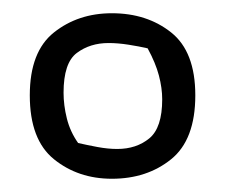

<svg xmlns="http://www.w3.org/2000/svg" viewBox="-20 -536 340 290"><path d="M149 -266Q98 -266 61.5 -295.5Q25 -325 25 -392Q25 -458 61.5 -487Q98 -516 149 -516Q202 -516 238.5 -487Q275 -458 275 -392Q275 -325 238.5 -295.5Q202 -266 149 -266ZM157 -311Q186 -311 205.5 -327Q225 -343 225 -386Q225 -403 220 -422Q215 -441 203 -463Q190 -466 174 -468.5Q158 -471 144 -471Q116 -471 96 -456Q76 -441 76 -396Q76 -377 81 -357Q86 -337 98 -320Q111 -317 127 -314Q143 -311 157 -311Z"/></svg>

Font: Labrada
Style: Regular
Weight: 400
Designer: Mercedes Jáuregui
Foundry: Omnibus-Type Team
Version: Version 1.000; ttfautohint (v1.8.4.7-5d5b)